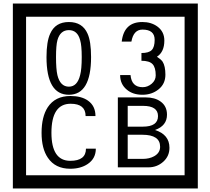

<svg xmlns="http://www.w3.org/2000/svg" viewBox="-20 -980 1195 1090"><path d="M1103 90H53V-960H1103ZM1028 15V-885H128V15ZM497 -656Q497 -442 371 -442Q244 -442 244 -656Q244 -744 265 -789Q294 -855 371 -855Q448 -855 477 -789Q497 -745 497 -656ZM444 -656Q444 -723 435 -752Q420 -809 371 -809Q322 -809 306 -752Q298 -723 298 -656Q298 -587 306 -553Q322 -488 371 -488Q419 -488 435 -554Q444 -587 444 -656ZM919 -556Q919 -504 880.5 -473Q842 -442 789 -442Q734 -442 700 -471Q662 -502 662 -554H721Q727 -485 790 -485Q818 -485 841 -504.5Q864 -524 864 -552Q864 -597 846 -616Q828 -635 783 -635V-679Q825 -679 841.5 -696Q858 -713 858 -754Q858 -812 789 -812Q738 -812 726 -744H671Q684 -855 788 -855Q839 -855 874 -829Q913 -800 913 -750Q913 -685 871 -658Q895 -642 903 -630Q919 -605 919 -556ZM524 -136Q524 -80 478 -49Q438 -22 379 -22Q294 -22 252 -84Q216 -136 216 -226Q216 -317 251 -371Q293 -435 380 -435Q442 -435 479 -409Q522 -379 522 -321H466Q466 -391 381 -391Q272 -391 272 -226Q272 -67 379 -67Q468 -67 468 -136ZM942 -141Q942 -93 906.5 -61.5Q871 -30 823 -30H649V-427H808Q859 -427 891 -404Q928 -378 928 -329Q928 -266 860 -242Q942 -216 942 -141ZM877 -321Q877 -379 792 -379H705V-261H791Q877 -261 877 -321ZM889 -147Q889 -215 788 -215H705V-78H791Q828 -78 855 -93Q889 -112 889 -147Z"/></svg>

Font: Unicode BMP Fallback SIL
Style: Regular
Weight: 400
Foundry: NRSI, SIL International
Version: Version 5.1 Based on Unicode 5.1